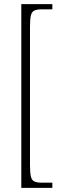

<svg xmlns="http://www.w3.org/2000/svg" viewBox="-20 -780 304 928"><path d="M83 128V-760H233V-735H184Q160 -735 147 -729.5Q134 -724 129.5 -706Q125 -688 125 -651V19Q125 56 129.5 74Q134 92 147 97.5Q160 103 184 103H233V128Z"/></svg>

Font: Noto Serif Myanmar Condensed ExtraLight
Style: Regular
Weight: 200
Width: 3
Designer: Ben Mitchell and the Monotype Design Team
Foundry: Monotype Imaging Inc.
Version: Version 2.106; ttfautohint (v1.8.4.7-5d5b)